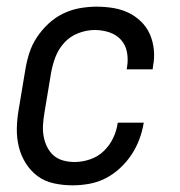

<svg xmlns="http://www.w3.org/2000/svg" viewBox="-20 -548 540 576"><path d="M198 8Q169 8 141.5 2Q114 -4 93 -19.5Q72 -35 57.5 -58Q43 -81 36.5 -107.5Q30 -134 30.5 -162.5Q31 -191 36 -219L56 -339Q60 -364 68 -389Q76 -414 91 -436.5Q106 -459 126 -477.5Q146 -496 170 -507.5Q194 -519 219.5 -523.5Q245 -528 270 -528Q295 -528 319.5 -524Q344 -520 365 -510Q386 -500 403 -483.5Q420 -467 429.5 -445.5Q439 -424 441.5 -399Q444 -374 439 -349L438 -340H360L361 -346Q365 -369 361 -391Q357 -413 343 -428.5Q329 -444 308 -451Q287 -458 264 -458Q240 -458 215 -448.5Q190 -439 172.5 -419.5Q155 -400 146 -376Q137 -352 133 -328L113 -208Q110 -190 109 -172.5Q108 -155 111 -138.5Q114 -122 121.5 -107Q129 -92 141 -81.5Q153 -71 169.5 -66.5Q186 -62 204 -62Q227 -62 250.5 -70Q274 -78 291.5 -95Q309 -112 319.5 -134Q330 -156 333 -179L334 -180H412L411 -179Q407 -154 398 -130Q389 -106 374.5 -84Q360 -62 340 -43.5Q320 -25 296.5 -13Q273 -1 247.5 3.5Q222 8 198 8Z"/></svg>

Font: Iosevka Oblique
Style: Regular
Weight: 400
Italic angle: -9°
Monospace: yes
Designer: Belleve Invis
Foundry: Belleve Invis
Version: Version 32.5.0; ttfautohint (v1.8.4)